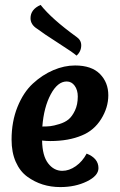

<svg xmlns="http://www.w3.org/2000/svg" viewBox="-20 -750 488 780"><path d="M131 -633Q104 -650 104 -676Q104 -712 145 -730Q190 -673 291 -600Q310 -587 310 -566Q310 -541 291 -524Q278 -536 217 -575Q156 -614 131 -633ZM151 -179Q152 -117 175.5 -86.5Q199 -56 233 -56Q261 -56 288 -75Q315 -94 332 -126Q380 -107 380 -67Q380 -36 333 -13Q286 10 225 10Q187 10 153.5 -0.5Q120 -11 90.5 -32.5Q61 -54 44 -92.5Q27 -131 27 -183Q27 -256 51 -315.5Q75 -375 113.5 -410.5Q152 -446 196.5 -465Q241 -484 285 -484Q352 -484 386 -449.5Q420 -415 420 -363Q420 -313 391 -266.5Q362 -220 313 -200Q259 -177 184 -177Q169 -177 151 -179ZM296 -358Q296 -384 283.5 -401.5Q271 -419 251 -419Q214 -419 186 -366.5Q158 -314 152 -236Q171 -236 184.5 -237.5Q198 -239 221 -246Q244 -253 258.5 -265Q273 -277 284.5 -301Q296 -325 296 -358Z"/></svg>

Font: Overlock
Style: Bold Italic
Weight: 700
Designer: Dario Muhafara
Foundry: Dario Manuel Muhafara
Version: Version 1.002